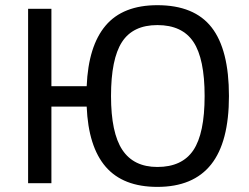

<svg xmlns="http://www.w3.org/2000/svg" viewBox="-20 -710 965 744"><path d="M179.2 0H88.9V-675.8H179.2V-376H315.9Q322.3 -531.7 389.2 -610.8Q456.1 -689.9 589.8 -689.9Q732.9 -689.9 800 -603.8Q867.2 -517.6 867.2 -337.9Q867.2 -159.7 798.1 -72.8Q729 14.2 589.8 14.2Q457 14.2 389.6 -63.7Q322.3 -141.6 315.9 -296.9H179.2ZM772.9 -337.9Q772.9 -482.4 729.5 -547.6Q686 -612.8 589.8 -612.8Q495.1 -612.8 452.6 -547.1Q410.2 -481.4 410.2 -337.9Q410.2 -195.3 454.1 -129.2Q498 -63 589.8 -63Q685.5 -63 729.2 -127.9Q772.9 -192.9 772.9 -337.9Z"/></svg>

Font: Lorenzo Sans
Style: Regular
Weight: 400
Foundry: Intel Corporation
Version: Version 1.00; ttfautohint (v1.5)